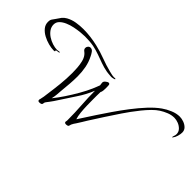

<svg xmlns="http://www.w3.org/2000/svg" viewBox="-86 -1244 1783 1783"><g transform="rotate(45 806.0 -352.0)"><path d="M477 63Q466 63 461 59.5Q456 56 456 45Q456 42 457 39Q458 36 459 33Q464 14 467 -5.5Q470 -25 472 -44Q483 -120 491 -196Q499 -272 499 -349Q499 -377 496.5 -414Q494 -451 485.5 -486.5Q477 -522 459 -545Q449 -558 434 -569Q419 -580 419 -598Q419 -612 429 -623Q439 -634 453 -634Q474 -634 488 -614Q502 -594 509 -578Q535 -528 545.5 -472.5Q556 -417 556 -361Q556 -311 552 -261Q548 -211 543 -161Q541 -133 538.5 -104Q536 -75 529 -46Q565 -90 603.5 -148Q642 -206 677 -267Q712 -328 734 -379Q742 -396 748.5 -414Q755 -432 762 -449Q761 -457 759.5 -466Q758 -475 758 -483Q758 -496 774.5 -509.5Q791 -523 803 -523Q812 -523 816 -514Q818 -510 818.5 -491Q819 -472 819 -466Q819 -453 817.5 -436Q816 -419 809 -407Q808 -382 808 -356.5Q808 -331 808 -305Q808 -275 809 -230Q810 -185 814.5 -141.5Q819 -98 829 -70Q855 -110 881 -150Q907 -190 933 -230Q968 -283 1013.5 -349.5Q1059 -416 1111 -484Q1163 -552 1216.5 -609.5Q1270 -667 1321 -703Q1356 -728 1402 -747.5Q1448 -767 1491 -767Q1517 -767 1545 -757Q1573 -747 1592.5 -727.5Q1612 -708 1612 -678Q1612 -657 1604 -629.5Q1596 -602 1582 -585Q1580 -581 1576 -581Q1576 -581 1575.5 -581.5Q1575 -582 1575 -583Q1575 -591 1580 -604Q1585 -617 1585 -630Q1585 -660 1565 -681Q1545 -702 1517 -713Q1489 -724 1463 -724Q1426 -724 1389.5 -709.5Q1353 -695 1322 -675Q1292 -656 1259.5 -623Q1227 -590 1195.5 -551Q1164 -512 1136 -473.5Q1108 -435 1088 -405Q1043 -338 999 -270.5Q955 -203 912 -135Q898 -112 884 -89Q870 -66 855 -43Q848 -33 841 -22.5Q834 -12 829 0Q828 4 826 12Q824 20 822 23Q818 28 810 30Q802 32 796 32Q786 32 780 28.5Q774 25 774 14Q774 13 774.5 12.5Q775 12 775 11Q777 5 777 -1Q777 -7 777 -12Q777 -104 770.5 -196.5Q764 -289 764 -380Q731 -298 681 -224Q631 -150 584 -76Q574 -59 562 -42.5Q550 -26 538 -9Q533 -2 523 10.5Q513 23 510 31Q509 35 508 43Q507 51 504 54Q500 59 492 61Q484 63 477 63ZM226 -373Q196 -373 158 -383Q120 -393 84.5 -412Q49 -431 26 -459Q3 -487 3 -523Q3 -543 7.5 -553Q12 -563 19 -571.5Q26 -580 35 -594Q50 -618 65.5 -638Q81 -658 106 -672Q146 -694 192.5 -701.5Q239 -709 284 -709Q331 -709 379.5 -703Q428 -697 474 -686Q542 -670 606.5 -645.5Q671 -621 738 -604Q754 -600 770 -596.5Q786 -593 802 -593Q805 -593 807.5 -593.5Q810 -594 812 -594Q814 -594 818 -593Q822 -592 822 -590Q822 -586 813 -583Q804 -580 793.5 -578.5Q783 -577 780 -577Q777 -577 774 -577.5Q771 -578 768 -578Q755 -579 743 -580Q731 -581 718 -583Q673 -591 630 -606.5Q587 -622 544 -637.5Q501 -653 456 -662Q428 -667 399.5 -669Q371 -671 342 -671Q320 -671 284.5 -667.5Q249 -664 209.5 -656Q170 -648 135.5 -633Q101 -618 79 -596Q57 -574 57 -543Q57 -511 75.5 -484.5Q94 -458 123 -439Q152 -420 185 -409.5Q218 -399 246 -399Q254 -399 261.5 -401Q269 -403 276 -403H278Q281 -403 281 -400Q281 -395 271 -393.5Q261 -392 251 -391Q241 -390 241 -384Q241 -383 242 -381.5Q243 -380 243 -378Q243 -374 235.5 -373.5Q228 -373 226 -373Z"/></g></svg>

Font: Beau Rivage
Style: Regular
Weight: 400
Designer: Robert E. Leuschke
Foundry: Robert E. Leuschke
Version: Version 1.010; ttfautohint (v1.8.3)